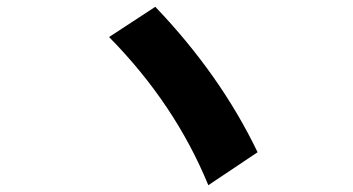

<svg xmlns="http://www.w3.org/2000/svg" viewBox="-20 -626 1040 565"><path d="M437 -606Q629 -405 738 -178L593 -81Q495 -320 301 -517Z"/></svg>

Font: KaiGen Gothic CN Bold
Style: Bold
Weight: 700
Designer: Ryoko NISHIZUKA  (kana & ideographs); Paul D. Hunt (Latin, Greek & Cyrillic); Wenlong ZHANG  (bopomofo); Sandoll Communi
Foundry: Adobe Systems Incorporated
Version: Version 1.002.20150501